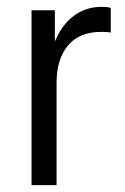

<svg xmlns="http://www.w3.org/2000/svg" viewBox="-20 -540 364 560"><path d="M72 0V-510H140V-392H145V0ZM145 -299 131 -394Q151 -457 188.5 -488.5Q226 -520 276 -520Q294 -520 303 -517V-445Q299 -446 291.5 -446.5Q284 -447 275 -447Q211 -447 178 -407Q145 -367 145 -299Z"/></svg>

Font: Instrument Sans SemiCondensed
Style: Regular
Weight: 400
Width: 4
Designer: Rodrigo Fuenzalida
Foundry: fragTYPE
Version: Version 1.000;gftools[0.9.28]